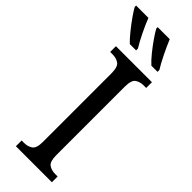

<svg xmlns="http://www.w3.org/2000/svg" viewBox="-347 -950 969 969"><g transform="rotate(45 138.0 -465.5)"><path d="M31 0V-41H48Q75 -41 93.5 -54Q112 -67 112 -111V-601Q112 -647 93.5 -660Q75 -673 48 -673H31V-714H288V-673H271Q243 -673 225 -660Q207 -647 207 -601V-112Q207 -67 225 -54Q243 -41 271 -41H288V0ZM227 -771Q207 -789 184 -817.5Q161 -846 141 -875Q121 -904 112 -921V-931H198Q212 -897 232.5 -855Q253 -813 271 -784V-771ZM73 -771Q54 -789 31 -817.5Q8 -846 -12.5 -875Q-33 -904 -42 -921V-931H46Q59 -897 79.5 -855Q100 -813 118 -784V-771Z"/></g></svg>

Font: Noto Serif Condensed
Style: Regular
Weight: 400
Width: 3
Designer: Monotype Design Team
Foundry: Monotype Imaging Inc.
Version: Version 2.013; ttfautohint (v1.8.4.7-5d5b)